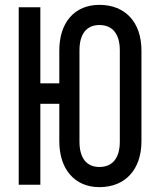

<svg xmlns="http://www.w3.org/2000/svg" viewBox="-20 -760 640 790"><path d="M389 10C496 10 562 -63 562 -179V-552C562 -668 496 -740 389 -740C287 -740 224 -668 224 -552V-417H146V-730H57V0H146V-333H224V-179C224 -63 288 10 389 10ZM389 -73C336 -73 307 -110 307 -177V-553C307 -620 336 -657 389 -657C443 -657 473 -620 473 -553V-177C473 -110 443 -73 389 -73Z"/></svg>

Font: Tekne LDO Medium
Style: Regular
Weight: 500
Monospace: yes
Designer: Alessio Laiso, Mario Rullo, Paolo Rosset
Foundry: Alessio Laiso
Version: Version 1.000;hotconv 1.0.109;makeotfexe 2.5.65596